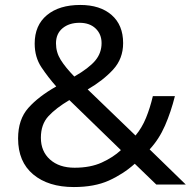

<svg xmlns="http://www.w3.org/2000/svg" viewBox="-20 -745 772 775"><path d="M304 -725Q384 -725 430.5 -684.5Q477 -644 477 -571Q477 -508 436.5 -464Q396 -420 334 -384L527 -198Q553 -229 569.5 -269.5Q586 -310 597 -357H686Q670 -293 646 -238Q622 -183 584 -142L730 0H611L524 -84Q477 -42 419 -16Q361 10 278 10Q175 10 114 -41Q53 -92 53 -186Q53 -263 94.5 -309.5Q136 -356 207 -396Q175 -432 147.5 -473Q120 -514 120 -569Q120 -643 169.5 -684Q219 -725 304 -725ZM301 -653Q259 -653 232.5 -631Q206 -609 206 -570Q206 -534 225 -503.5Q244 -473 280 -436Q339 -470 364.5 -500.5Q390 -531 390 -571Q390 -607 366 -630Q342 -653 301 -653ZM260 -341Q206 -309 175.5 -276Q145 -243 145 -189Q145 -134 182 -101Q219 -68 281 -68Q345 -68 391 -89Q437 -110 468 -139Z"/></svg>

Font: Noto Sans Hanunoo
Style: Regular
Weight: 400
Designer: Monotype Design Team
Foundry: Monotype Imaging Inc.
Version: Version 2.003; ttfautohint (v1.8.4.7-5d5b)